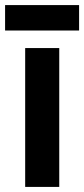

<svg xmlns="http://www.w3.org/2000/svg" viewBox="-33 -786 331 755"><path d="M200 -51H66V-597H200ZM278 -766V-666H-13V-766Z"/></svg>

Font: Noto Sans Tamil UI Condensed
Style: Bold
Weight: 700
Width: 3
Designer: Jelle Bosma - Monotype Design Team
Foundry: Monotype Imaging Inc.
Version: Version 2.004; ttfautohint (v1.8.4.7-5d5b)